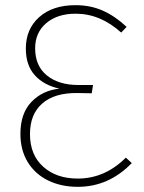

<svg xmlns="http://www.w3.org/2000/svg" viewBox="-20 -713 559 743"><path d="M470 -609 449 -587Q368 -660 273 -660Q202 -660 159 -623.5Q116 -587 116 -526Q116 -458 161.5 -421Q207 -384 284 -384H340L335 -352L279 -353Q191 -354 143.5 -312.5Q96 -271 96 -194Q96 -114 147 -68Q198 -22 281 -22Q386 -22 467 -103L490 -82Q401 10 281 10Q217 10 166.5 -14.5Q116 -39 87.5 -85.5Q59 -132 59 -195Q59 -274 101.5 -318.5Q144 -363 210 -370Q150 -383 115 -421.5Q80 -460 80 -525Q80 -601 132 -647Q184 -693 272 -693Q330 -693 377.5 -672Q425 -651 470 -609Z"/></svg>

Font: FiraGO UltraLight
Style: Regular
Weight: 200
Designer: bBox Type
Foundry: bBox Type GmbH
Version: Version 1.001